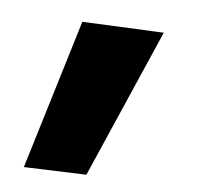

<svg xmlns="http://www.w3.org/2000/svg" viewBox="-57 -145 404 352"><g transform="rotate(-5 145.0 31.0)"><path d="M106 -109 -24 147 89 171 253 -76Z"/></g></svg>

Font: Jost
Style: Bold Italic
Weight: 700
Italic angle: -5°
Version: Version 3.710